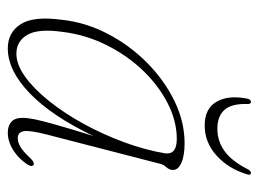

<svg xmlns="http://www.w3.org/2000/svg" viewBox="-106 -550 663 492"><g transform="rotate(90 226.0 -304.5)"><path d="M324.5 -89.5Q314 -48 316.8 -33Q319.5 -18 334.5 -18Q345.5 -18 357.5 -25.2Q369.5 -32.5 386 -50.5Q397 -61.5 403 -58.5Q409 -54.5 402.5 -43.5Q387 -20 365 -6.2Q343 7.5 320.5 7.5Q303 7.5 292.8 -1.5Q282.5 -10.5 282.5 -30Q282.5 -42.5 286.2 -61.2Q290 -80 300 -115.5Q310 -151 329 -212Q278.5 -106 220 -49.2Q161.5 7.5 104.5 7.5Q64 7.5 42.8 -25Q21.5 -57.5 31 -129.5Q37.5 -191.5 67 -248.2Q96.5 -305 141.5 -349.5Q186.5 -394 239.8 -419.8Q293 -445.5 347.5 -445.5Q380 -445.5 398 -437.2Q416 -429 416 -416Q416 -406.5 409 -398.8Q402 -391 400 -382ZM62 -131Q53.5 -70 70 -42.2Q86.5 -14.5 118 -14.5Q146 -14.5 177.5 -37.2Q209 -60 240.2 -99.2Q271.5 -138.5 298.5 -188Q325.5 -237.5 345.2 -291.2Q365 -345 373.5 -396Q377 -425.5 336.5 -425.5Q290.5 -425.5 244.8 -402Q199 -378.5 160.2 -337.8Q121.5 -297 95.2 -243.8Q69 -190.5 62 -131ZM310.5 -529.5Q342 -529.5 367.8 -548Q393.5 -566.5 414.5 -608Q418.5 -615.5 423.5 -615.5Q430 -615.5 427.5 -606.5Q413 -558 379.2 -527.5Q345.5 -497 302 -497Q258.5 -497 241 -527.8Q223.5 -558.5 233.5 -607Q235.5 -615.5 241.5 -615.5Q247 -615.5 247 -608Q245.5 -566.5 261.8 -548Q278 -529.5 310.5 -529.5Z"/></g></svg>

Font: Fraunces 72pt Soft Thin
Style: Italic
Weight: 100
Italic angle: -16°
Version: Version 1.000;[0bf87f6ff]